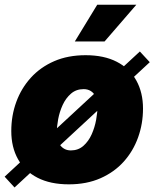

<svg xmlns="http://www.w3.org/2000/svg" viewBox="-23 -789 669 832"><path d="M275.4 9.8Q195.3 9.8 139.6 -18.8Q84 -47.4 54.9 -99.4Q25.9 -151.4 25.9 -221.2Q25.9 -288.1 47.6 -347.4Q69.3 -406.7 110.8 -452.4Q152.3 -498 211.9 -523.9Q271.5 -549.8 348.1 -549.8Q427.7 -549.8 483.2 -521.2Q538.6 -492.7 567.6 -440.4Q596.7 -388.2 596.7 -318.4Q596.7 -252.9 575.4 -193.6Q554.2 -134.3 513.2 -88.6Q472.2 -43 412.4 -16.6Q352.5 9.8 275.4 9.8ZM284.2 -137.2Q315.9 -137.2 338.4 -157Q360.8 -176.8 374.3 -207Q387.7 -237.3 393.6 -269.8Q399.4 -302.2 399.4 -327.1Q399.4 -352.1 391.8 -368.9Q384.3 -385.7 370.8 -394.3Q357.4 -402.8 339.4 -402.8Q307.1 -402.8 284.7 -383.3Q262.2 -363.8 248.5 -334Q234.9 -304.2 229 -272.2Q223.1 -240.2 223.1 -215.3Q223.1 -177.2 240 -157.2Q256.8 -137.2 284.2 -137.2ZM40 23.4 -2.9 -23.4 583 -565.9 626 -519.5ZM301.3 -609.4 398.4 -768.6H567.9L430.2 -609.4Z"/></svg>

Font: Inter 16pt Black
Style: Italic
Weight: 900
Italic angle: -9.3988°
Version: Version 4.001;git-66647c0bb